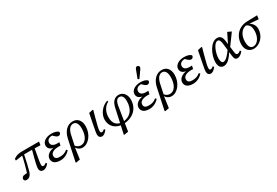

<svg xmlns="http://www.w3.org/2000/svg" viewBox="79 -2016 4989 3455"><g transform="rotate(-30 2573.0 -288.5)"><path d="M78.4 13.1C132.7 13.1 171 -27.3 193.1 -106.1C215 -184.1 228.2 -240 270.6 -441.5L230.2 -442.4C204.2 -313 169.3 -183.8 129.5 -55.6L157.9 -71L168.8 -95.1C130.6 -94 91.3 -88 59.1 -81.9C43.8 -71.7 25 -54.6 25 -29.5C25 -0.3 46.1 13.1 78.4 13.1ZM79.8 -386.1 235.6 -409H456.2L601 -403.9L611.2 -474.4H269.3C172.1 -474.4 135.8 -460.1 79.7 -421.8L79.8 -386.1ZM422.4 13C461.7 13 502 -11 541.2 -60.5L525 -83.6C503 -65.6 482.1 -54.6 463.2 -54.6C442.3 -54.6 433.3 -67.6 433.3 -97.5C433.3 -130.9 436.4 -153.4 487.9 -441.2L437.5 -441.3C358.8 -157.4 350.7 -94.6 350.7 -61.3C350.7 -15.1 378 13 422.4 13Z M778.5 13.1C854.1 13.1 927.9 -19.8 979.9 -81.8L960.7 -104C910.7 -63.1 866.5 -48 801.4 -48C734.7 -48 702.8 -69.8 702.8 -121.5C702.8 -182.2 767.3 -218.9 868.6 -218.9C883.8 -218.9 897.1 -218.9 909 -217.9L923 -282.5C897.1 -281.5 895.8 -281.5 871.7 -281.5C798.2 -281.5 757.2 -313.4 757.2 -362.2C757.2 -419 799.3 -450.9 873.6 -450.9C893.9 -450.9 911.1 -449 934.4 -443.9L929.4 -461.3L857.3 -461.2L898.6 -421.7C922.7 -398.5 945.8 -384.5 966 -384.5C996.1 -384.5 1016.5 -404.5 1017.5 -438C999.3 -468.3 943 -487.3 872.5 -487.3C759.8 -487.3 675.7 -429.4 675.7 -352.1C675.7 -283.2 726 -246.1 821.7 -242.9L823.7 -250C707.2 -249 617.9 -187.3 617.9 -107.2C617.9 -30 675.4 13.1 778.5 13.1Z M1005.5 188.2 1086.2 173.1 1121.1 -78.4 1126.3 -78.6 1171.5 -290.6C1193.4 -392.5 1240.9 -446.9 1301.4 -446.9C1359 -446.9 1395.5 -399.1 1395.5 -293.9C1395.5 -143.6 1330.6 -37.5 1236.1 -37.5C1180.6 -37.5 1137 -67.2 1109.1 -121.6L1098.9 -104.4C1118.9 -30.7 1171.8 13.1 1241.5 13.1C1363 13.1 1477.2 -128.3 1477.2 -296.8C1477.2 -423.2 1407.1 -487.3 1315.3 -487.3C1200.8 -487.3 1116.8 -399.3 1086.7 -259.3L993.4 180.1L1005.5 188.2Z M1643.1 13.1C1680.2 13.1 1712.7 -13 1750.9 -61.4L1734.7 -84.5C1712.8 -66.5 1697.8 -54.6 1679 -54.6C1658.1 -54.6 1649.1 -65.6 1649.1 -93.5C1649.1 -133.5 1666.2 -207.7 1707 -355.3L1741 -477.2L1732.9 -487.3L1650.2 -469.2L1605.3 -242.7C1579.3 -112.7 1576.3 -85.7 1576.3 -64.6C1576.3 -15.2 1601.6 13.1 1643.1 13.1Z M2074.8 13.1 2082.8 -26.3C1978.6 -34.3 1911.4 -89 1911.4 -229.1C1911.4 -334.4 1964.4 -433.7 2050.3 -473.9L2039.2 -497.2C1917.1 -459.2 1829.7 -335.2 1829.7 -222.5C1829.7 -84.8 1921.8 5.1 2074.8 13.1ZM2004.2 188.2 2088.7 173.1 2166.9 -314.4C2181.9 -410.1 2216.5 -446.9 2261.2 -446.9C2317.8 -446.9 2344.7 -402.2 2344.7 -317.7C2344.7 -138.9 2249.9 -27.4 2082 -26.3L2076 13.1C2307.7 7.1 2421.5 -134.8 2421.5 -304C2421.5 -411.3 2359.1 -487.3 2269.3 -487.3C2184.7 -487.3 2127.5 -429.4 2103.3 -319L1994 181L2004.2 188.2Z M2627.5 13.1C2703.1 13.1 2776.9 -19.8 2828.9 -81.8L2809.7 -104C2759.7 -63.1 2715.5 -48 2650.4 -48C2583.7 -48 2551.8 -69.8 2551.8 -121.5C2551.8 -182.2 2616.3 -218.9 2717.6 -218.9C2732.8 -218.9 2746.1 -218.9 2758 -217.9L2772 -282.5C2746.1 -281.5 2744.8 -281.5 2720.7 -281.5C2647.2 -281.5 2606.2 -313.4 2606.2 -362.2C2606.2 -419 2648.3 -450.9 2722.6 -450.9C2742.9 -450.9 2760.1 -449 2783.4 -443.9L2778.4 -461.3L2706.3 -461.2L2747.6 -421.7C2771.7 -398.5 2794.8 -384.5 2815 -384.5C2845.1 -384.5 2865.5 -404.5 2866.5 -438C2848.3 -468.3 2792 -487.3 2721.5 -487.3C2608.8 -487.3 2524.7 -429.4 2524.7 -352.1C2524.7 -283.2 2575 -246.1 2670.7 -242.9L2672.7 -250C2556.2 -249 2466.9 -187.3 2466.9 -107.2C2466.9 -30 2524.4 13.1 2627.5 13.1ZM2708.4 -560 2737.6 -544.9C2768.7 -588.7 2800.6 -633.4 2831.7 -677.2C2848.9 -701.4 2855.1 -711.7 2855.1 -729.9C2855.1 -749.3 2839.8 -766.5 2815.5 -766.5C2798.2 -766.5 2782.9 -757.3 2771.8 -727.5C2751 -671.8 2729.2 -615.8 2708.4 -560Z M2854.5 188.2 2935.2 173.1 2970.1 -78.4 2975.3 -78.6 3020.5 -290.6C3042.4 -392.5 3089.9 -446.9 3150.4 -446.9C3208 -446.9 3244.5 -399.1 3244.5 -293.9C3244.5 -143.6 3179.6 -37.5 3085.1 -37.5C3029.6 -37.5 2986 -67.2 2958.1 -121.6L2947.9 -104.4C2967.9 -30.7 3020.8 13.1 3090.5 13.1C3212 13.1 3326.2 -128.3 3326.2 -296.8C3326.2 -423.2 3256.1 -487.3 3164.3 -487.3C3049.8 -487.3 2965.8 -399.3 2935.7 -259.3L2842.4 180.1L2854.5 188.2Z M3534.5 13.1C3610.1 13.1 3683.9 -19.8 3735.9 -81.8L3716.7 -104C3666.7 -63.1 3622.5 -48 3557.4 -48C3490.7 -48 3458.8 -69.8 3458.8 -121.5C3458.8 -182.2 3523.3 -218.9 3624.6 -218.9C3639.8 -218.9 3653.1 -218.9 3665 -217.9L3679 -282.5C3653.1 -281.5 3651.8 -281.5 3627.7 -281.5C3554.2 -281.5 3513.2 -313.4 3513.2 -362.2C3513.2 -419 3555.3 -450.9 3629.6 -450.9C3649.9 -450.9 3667.1 -449 3690.4 -443.9L3685.4 -461.3L3613.3 -461.2L3654.6 -421.7C3678.7 -398.5 3701.8 -384.5 3722 -384.5C3752.1 -384.5 3772.5 -404.5 3773.5 -438C3755.3 -468.3 3699 -487.3 3628.5 -487.3C3515.8 -487.3 3431.7 -429.4 3431.7 -352.1C3431.7 -283.2 3482 -246.1 3577.7 -242.9L3579.7 -250C3463.2 -249 3373.9 -187.3 3373.9 -107.2C3373.9 -30 3431.4 13.1 3534.5 13.1Z M3904.1 13.1C3941.2 13.1 3973.7 -13 4011.9 -61.4L3995.7 -84.5C3973.8 -66.5 3958.8 -54.6 3940 -54.6C3919.1 -54.6 3910.1 -65.6 3910.1 -93.5C3910.1 -133.5 3927.2 -207.7 3968 -355.3L4002 -477.2L3993.9 -487.3L3911.2 -469.2L3866.3 -242.7C3840.3 -112.7 3837.3 -85.7 3837.3 -64.6C3837.3 -15.2 3862.6 13.1 3904.1 13.1Z M4174.4 13.1C4236.9 13.1 4308.9 -33.7 4406.3 -200.6L4393.2 -232.6C4311.9 -111.7 4251.2 -55.8 4205.4 -55.8C4173.6 -55.8 4155.6 -86.5 4155.6 -153.4C4155.6 -257.1 4219.6 -439.6 4299.8 -439.6C4332.5 -439.6 4351.3 -413 4360.2 -331L4388.9 -76.4C4395.8 -12.1 4414.2 13.1 4457.6 13.1C4497.9 13.1 4537.3 -13.1 4576.4 -62.4L4560.2 -85.6C4536.2 -65.5 4516.4 -54.6 4498.5 -54.6C4470.7 -54.6 4461.7 -66.6 4454.6 -124.6L4438.6 -250L4435.6 -272.1L4424.6 -361C4412.6 -454.9 4374.5 -487.3 4314.8 -487.3C4177.6 -487.3 4073 -272.3 4073 -122.4C4073 -35.2 4109.2 13.1 4174.4 13.1ZM4428.7 -211.1 4602.9 -449.7V-457.8L4530 -490.2L4421.9 -270.8L4428.7 -211.1Z M4796.8 13.1C4931.1 13.1 5044.3 -114.6 5044.3 -260.6C5044.3 -350.4 4980.5 -418.7 4896.3 -436.7L4876.6 -422.8C4944.8 -397.1 4967.8 -349.2 4967.8 -260.7C4967.8 -140.5 4902.9 -27.3 4807.8 -27.3C4756 -27.3 4718.4 -70.1 4718.4 -175.3C4718.4 -312.9 4789.8 -423.2 4909.4 -423.7L4925.2 -419.6L5135.4 -404.1L5145.8 -480.5L4934 -474.4C4754.2 -469.4 4636.8 -337.2 4636.8 -163.5C4636.8 -49 4708.2 13.1 4796.8 13.1Z"/></g></svg>

Font: Source Serif Variable
Style: Italic
Weight: 389
Italic angle: -12°
Designer: Frank Grießhammer
Foundry: Adobe Systems Incorporated
Version: Version 3.001;hotconv 1.0.111;makeotfexe 2.5.65597